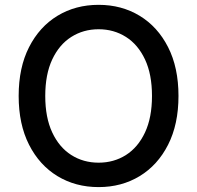

<svg xmlns="http://www.w3.org/2000/svg" viewBox="-20 -757 808 787"><path d="M384.2 9.9Q289.8 9.9 215.7 -35Q141.7 -79.9 99.1 -163.7Q56.5 -247.5 56.5 -363.6Q56.5 -480.1 99.1 -563.7Q141.7 -647.4 215.7 -692.3Q289.8 -737.2 384.2 -737.2Q478.3 -737.2 552.4 -692.3Q626.4 -647.4 669 -563.7Q711.6 -480.1 711.6 -363.6Q711.6 -247.5 669 -163.7Q626.4 -79.9 552.4 -35Q478.3 9.9 384.2 9.9ZM384.2 -90.2Q446.7 -90.2 496.3 -121.6Q545.8 -153.1 574.4 -214.1Q603 -275.2 603 -363.6Q603 -452.4 574.4 -513.3Q545.8 -574.2 496.3 -605.6Q446.7 -637.1 384.2 -637.1Q321.7 -637.1 272.2 -605.6Q222.7 -574.2 194.1 -513.3Q165.5 -452.4 165.5 -363.6Q165.5 -275.2 194.1 -214.1Q222.7 -153.1 272.2 -121.6Q321.7 -90.2 384.2 -90.2Z"/></svg>

Font: Linik Sans Medium
Style: Regular
Weight: 500
Designer: Rasmus Andersson (font), Cristiano Sobral (main changes)
Foundry: rsms
Version: Version 3.018;June 1, 2022;FontCreator 14.0.0.2814 64-bit; t